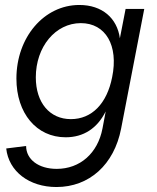

<svg xmlns="http://www.w3.org/2000/svg" viewBox="-20 -536 632 772"><path d="M207 216C339 216 439 126 467 -19L560 -500H485L462 -382C451 -463 391 -516 299 -516C157 -516 46 -386 46 -220C46 -80 127 16 244 16C316 16 371 -20 405 -88L392 -19C373 80 302 143 208 143C135 143 85 105 85 51L5 61C15 153 97 216 207 216ZM265 -57C180 -57 124 -123 124 -225C124 -348 203 -443 305 -443C405 -443 457 -353 431 -226C410 -119 349 -57 265 -57Z"/></svg>

Font: Uncut Sans
Style: Italic
Weight: 400
Italic angle: -11°
Designer: Kasper Nordkvist
Foundry: UNCUT.wtf
Version: Version 1.304;Glyphs 3.2 (3246)